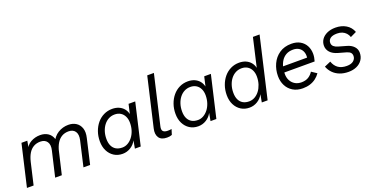

<svg xmlns="http://www.w3.org/2000/svg" viewBox="-27 -1444 4208 2168"><g transform="rotate(-20 2077.0 -359.5)"><path d="M31 0 147 -500H217L198 -388L188 -393Q208 -452 260 -481Q312 -510 373 -510Q427 -510 465.5 -485Q504 -460 520 -413Q536 -366 520 -299L450 0H370L440 -300Q456 -366 430.5 -403Q405 -440 350 -440Q304 -440 268.5 -419.5Q233 -399 209.5 -360Q186 -321 172 -263L111 0ZM710 0 779 -300Q794 -366 769 -403Q744 -440 689 -440Q643 -440 608 -419.5Q573 -399 549 -360Q525 -321 511 -263L501 -369Q530 -440 587.5 -475Q645 -510 712 -510Q766 -510 804.5 -485Q843 -460 859 -413Q875 -366 859 -299L790 0Z M1180 8Q1122 8 1078 -20Q1034 -48 1009 -97.5Q984 -147 984 -212Q984 -274 1003 -328Q1022 -382 1056 -423Q1090 -464 1137 -487Q1184 -510 1239 -510Q1283 -510 1318 -495Q1353 -480 1376 -452.5Q1399 -425 1408 -387L1434 -500H1514L1398 0H1328L1345 -93Q1321 -47 1276.5 -19.5Q1232 8 1180 8ZM1201 -60Q1236 -60 1267.5 -78Q1299 -96 1323.5 -127.5Q1348 -159 1362 -201.5Q1376 -244 1376 -293Q1376 -338 1359.5 -371.5Q1343 -405 1313.5 -423Q1284 -441 1244 -441Q1204 -441 1171 -423.5Q1138 -406 1114 -375Q1090 -344 1076.5 -302.5Q1063 -261 1063 -213Q1063 -164 1079 -130Q1095 -96 1125.5 -78Q1156 -60 1201 -60Z M1713 7Q1644 7 1617 -34.5Q1590 -76 1606 -143L1742 -730H1822L1685 -140Q1675 -99 1691 -81Q1707 -63 1746 -63Q1761 -63 1772 -64Q1783 -65 1793 -67L1773 -3Q1757 3 1744 5Q1731 7 1713 7Z M2089 8Q2031 8 1987 -20Q1943 -48 1918 -97.5Q1893 -147 1893 -212Q1893 -274 1912 -328Q1931 -382 1965 -423Q1999 -464 2046 -487Q2093 -510 2148 -510Q2192 -510 2227 -495Q2262 -480 2285 -452.5Q2308 -425 2317 -387L2343 -500H2423L2307 0H2237L2254 -93Q2230 -47 2185.5 -19.5Q2141 8 2089 8ZM2110 -60Q2145 -60 2176.5 -78Q2208 -96 2232.5 -127.5Q2257 -159 2271 -201.5Q2285 -244 2285 -293Q2285 -338 2268.5 -371.5Q2252 -405 2222.5 -423Q2193 -441 2153 -441Q2113 -441 2080 -423.5Q2047 -406 2023 -375Q1999 -344 1985.5 -302.5Q1972 -261 1972 -213Q1972 -164 1988 -130Q2004 -96 2034.5 -78Q2065 -60 2110 -60Z M2705 8Q2647 8 2603 -20Q2559 -48 2534 -97.5Q2509 -147 2509 -212Q2509 -274 2528 -328Q2547 -382 2581 -423Q2615 -464 2662 -487Q2709 -510 2764 -510Q2808 -510 2843 -495Q2878 -480 2901 -452.5Q2924 -425 2933 -387L3012 -730H3092L2923 0H2853L2870 -93Q2846 -47 2801.5 -19.5Q2757 8 2705 8ZM2725 -60Q2761 -60 2793 -78Q2825 -96 2849 -127.5Q2873 -159 2887 -201.5Q2901 -244 2901 -293Q2901 -338 2884.5 -371.5Q2868 -405 2838.5 -423Q2809 -441 2769 -441Q2729 -441 2696 -423.5Q2663 -406 2639 -375Q2615 -344 2601.5 -302.5Q2588 -261 2588 -213Q2588 -164 2604 -130Q2620 -96 2650.5 -78Q2681 -60 2725 -60Z M3346 9Q3277 9 3227.5 -21Q3178 -51 3152 -102Q3126 -153 3126 -216Q3126 -294 3157 -361Q3188 -428 3247.5 -468.5Q3307 -509 3392 -509Q3453 -509 3496.5 -484Q3540 -459 3563 -415.5Q3586 -372 3586 -317Q3586 -297 3582.5 -275.5Q3579 -254 3572 -231H3165V-301H3537L3502 -273Q3505 -285 3506.5 -297Q3508 -309 3508 -320Q3508 -356 3493.5 -383Q3479 -410 3452 -425Q3425 -440 3387 -440Q3338 -440 3303.5 -420.5Q3269 -401 3247.5 -368Q3226 -335 3216.5 -294.5Q3207 -254 3207 -213Q3207 -168 3225.5 -133.5Q3244 -99 3277 -79.5Q3310 -60 3355 -60Q3406 -61 3439 -82Q3472 -103 3493 -137L3556 -95Q3534 -63 3503 -39.5Q3472 -16 3432.5 -3.5Q3393 9 3346 9Z M3894 11Q3836 11 3789.5 -7Q3743 -25 3710.5 -58Q3678 -91 3661 -136L3737 -169Q3756 -114 3796 -86.5Q3836 -59 3898 -59Q3951 -59 3978.5 -82.5Q4006 -106 4006 -140Q4006 -166 3991 -181Q3976 -196 3944 -205L3855 -230Q3793 -247 3762 -281.5Q3731 -316 3731 -361Q3731 -403 3754 -436.5Q3777 -470 3820 -490Q3863 -510 3922 -510Q3993 -510 4047 -478Q4101 -446 4124 -385L4051 -350Q4042 -378 4023 -398.5Q4004 -419 3977.5 -430Q3951 -441 3917 -441Q3862 -441 3835.5 -421Q3809 -401 3809 -368Q3809 -340 3828.5 -323.5Q3848 -307 3877 -299L3975 -271Q4026 -257 4055.5 -225Q4085 -193 4085 -151Q4085 -101 4060 -64.5Q4035 -28 3992 -8.5Q3949 11 3894 11Z"/></g></svg>

Font: Work Sans
Style: Italic
Weight: 400
Italic angle: -13°
Designer: Wei Huang
Foundry: Wei Huang
Version: Version 2.012